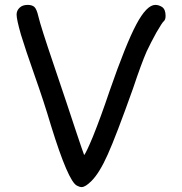

<svg xmlns="http://www.w3.org/2000/svg" viewBox="-20 -759 734 774"><path d="M59.6 -728.5Q71.3 -739.3 91.8 -739.3Q108.4 -739.3 118.2 -731.4Q127.9 -722.7 134.8 -692.4Q144.5 -651.4 196.3 -499Q253.9 -329.1 285.2 -233.4Q313.5 -148.4 319.3 -133.8Q328.1 -144.5 354.5 -208Q385.7 -285.2 421.9 -392.6Q487.3 -581.1 529.3 -660.2Q571.3 -739.3 606.4 -739.3Q620.1 -739.3 633.8 -730.5Q647.5 -720.7 647.5 -695.3Q647.5 -679.7 640.6 -673.8Q634.8 -669.9 610.4 -627.9Q586.9 -585 571.3 -551.8Q549.8 -502.9 516.6 -403.3Q447.3 -209 414.1 -135.7Q397.5 -98.6 381.3 -72.3Q365.2 -45.9 348.6 -29.3Q324.2 -4.9 309.6 -4.9H308.6Q300.8 -4.9 290 -10.7Q254.9 -28.3 185.5 -252.9Q157.2 -348.6 119.1 -456.1Q83 -558.6 64.5 -619.1Q46.9 -680.7 46.9 -700.2Q46.9 -716.8 59.6 -728.5Z"/></svg>

Font: sage sans
Style: Regular
Weight: 400
Version: Version 001.032